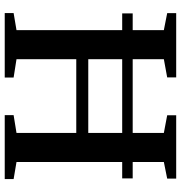

<svg xmlns="http://www.w3.org/2000/svg" viewBox="4 -788 783 832"><g transform="rotate(90 396.0 -371.5)"><path d="M110 -51V-689.5L36.5 -704V-743H315V-704L236 -689.5V-362H555.5V-689.5L479 -704V-743H753.5V-704L681.5 -689.5V-51L755.5 -38.5V0H478.5V-38.5L555.5 -51V-310H236V-51L315.5 -38.5V0H36V-38.5ZM752.5 -554.5V-509H37.5V-554.5Z"/></g></svg>

Font: Merriweather 72pt SemiBold
Style: Regular
Weight: 600
Version: Version 2.100